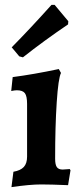

<svg xmlns="http://www.w3.org/2000/svg" viewBox="-20 -756 332 787"><path d="M35 -52Q64 -57 77.5 -71.5Q91 -86 91 -114V-330Q91 -362 82 -374Q73 -386 49 -386Q41 -386 26 -383L32 -440Q117 -451 221 -473L230 -457Q219 -435 212.5 -336.5Q206 -238 206 -105Q206 -81 213 -71Q220 -61 237 -61L266 -63L269 -58L259 3Q188 0 149 0Q102 0 27 11ZM59 -525 28 -562Q104 -639 191 -736H204L260 -669L259 -656Q160 -589 74 -521Z"/></svg>

Font: Alegreya
Style: Bold
Weight: 700
Designer: Juan Pablo del Peral
Foundry: Huerta Tipografica
Version: Version 2.008; ttfautohint (v1.8)